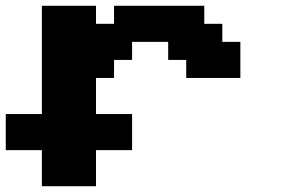

<svg xmlns="http://www.w3.org/2000/svg" viewBox="-20 -645 977 665"><path d="M125 0H312.5V-125H437.5V-250H312.5V-375H375V-437.5H437.5V-500H562.5V-437.5H625V-375H812.5V-500H750V-562.5H687.5V-625H375V-562.5H312.5V-625H125V-250H0V-125H125Z"/></svg>

Font: Faithful 32x
Style: Semibold
Weight: 400
Foundry: Faithful Resource Pack
Version: Version 1.0; January 27, 2023